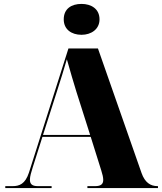

<svg xmlns="http://www.w3.org/2000/svg" viewBox="-20 -962 828 982"><path d="M397 -784C446 -784 489 -812 489 -863C489 -917 446 -942 397 -942C345 -942 306 -917 306 -863C306 -812 345 -784 397 -784ZM7 0H244V-10H173C143 -10 133 -22 133 -43C133 -60 140 -82 148 -108L197 -262H444L498 -90C504 -71 508 -55 508 -42C508 -22 498 -10 467 -10H427V0H788V-10H786C749 -10 721 -29 704 -77L481 -714H330L128 -79C109 -21 79 -10 45 -10H7ZM200 -272 271 -494C289 -550 308 -610 322 -659C337 -605 359 -530 371 -492L441 -272Z"/></svg>

Font: Noto Serif Display Black
Style: Regular
Weight: 900
Designer: Monotype Design Team
Foundry: Monotype Imaging Inc.
Version: Version 2.009